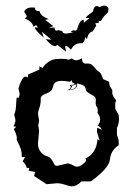

<svg xmlns="http://www.w3.org/2000/svg" viewBox="-20 -655 484 674"><path d="M231.9 -1Q226.6 -1 221.2 -2.7Q215.8 -4.4 209.5 -6.3Q203.1 -8.3 195.8 -10Q188.5 -11.7 179.2 -11.7L143.6 -8.3L99.6 -37.1L103.5 -51.3L80.6 -55.7L82.5 -62.5Q82.5 -65.9 79.1 -65.9L74.2 -64.9Q71.3 -77.6 59.6 -88.9L67.9 -103L56.6 -104Q56.6 -120.1 53.7 -129.9Q49.3 -143.6 41.5 -157.7Q38.6 -162.6 38.6 -167L39.1 -170.9Q39.1 -181.2 28.3 -202.1L37.1 -210L27.3 -211.4Q34.2 -224.1 34.2 -233.9L29.8 -252.9Q29.8 -254.4 30.8 -255.6Q31.7 -256.8 32.7 -260.3Q33.7 -263.7 34.9 -270.3Q36.1 -276.9 36.6 -289.6Q37.6 -314 40 -314L43.9 -310.1Q44.9 -310.1 46.9 -314.9Q48.8 -319.8 48.8 -326.7L44.9 -344.2Q47.9 -357.9 55.2 -372.1Q62.5 -386.2 70.3 -386.2Q74.2 -386.2 78.1 -382.3V-393.1L118.2 -410.6V-422.4L128.9 -416.5Q148.4 -443.4 173.8 -447.3L193.4 -448.7Q211.4 -448.7 220.2 -445.3L232.9 -449.7Q239.3 -443.4 248 -443.4Q256.3 -443.4 267.6 -450.7Q267.6 -431.6 281.7 -431.6L286.6 -432.1Q294.9 -432.1 300.3 -429.2Q307.1 -424.8 316.9 -412.6Q320.3 -407.7 325.2 -404.8Q335 -400.4 341.8 -377.4L363.3 -367.7Q363.3 -354.5 368.9 -347.4Q374.5 -340.3 374.5 -335L374 -330.1Q374 -319.3 387.7 -302.7L384.3 -291.5L384.8 -272L396.5 -252.4L397.9 -238.8Q397.9 -222.2 390.6 -205.6V-180.2Q397 -168 397 -152.8L396.5 -145Q369.1 -127.4 366.2 -96.2Q363.3 -64.9 298.8 -18.1H265.6Q250 -1 231.9 -1ZM250 -69.8Q259.8 -69.8 271.2 -78.9Q282.7 -87.9 282.7 -93.3Q282.7 -96.2 279.3 -98.1Q318.8 -116.7 322.3 -166.5L329.6 -161.6L320.3 -192.9L321.3 -206.5L337.4 -199.7Q333 -210.4 322.3 -213.4Q331.5 -224.1 331.5 -235.8Q331.5 -247.6 322.3 -258.3L323.2 -267.1Q323.2 -275.4 319.6 -280.3Q315.9 -285.2 315.9 -294.9L316.4 -304.7Q316.4 -312 311.3 -316.2Q306.2 -320.3 299.6 -323.7Q293 -327.1 287.4 -331.3Q281.7 -335.4 280.8 -343.3Q278.8 -357.9 250 -361.8L250.5 -357.4Q250.5 -338.4 216.8 -338.4Q228.5 -344.2 228.5 -349.6Q228.5 -353 224.1 -356Q241.2 -357.9 242.2 -359.9Q242.2 -362.8 232.4 -366.7V-373.5L224.6 -367.7Q212.9 -371.1 196.8 -371.1Q169.9 -371.1 167 -353.5Q164.1 -339.4 156.7 -334.2Q149.4 -329.1 141.8 -326.4Q134.3 -323.7 128.4 -319.8Q122.6 -315.9 122.6 -304.7L123 -304.2Q123 -290 118.2 -276.1Q113.3 -262.2 113.3 -255.9L117.2 -231.9L114.3 -215.3L117.2 -194.8L113.3 -151.4Q113.3 -123 139.2 -108.4Q150.9 -106 156.5 -100.1Q162.1 -94.2 165.3 -88.1Q168.5 -82 171.1 -77.4Q173.8 -72.8 180.7 -72.8L216.8 -81.1Q225.1 -81.1 234.9 -75.4Q244.6 -69.8 250 -69.8ZM232.9 -341.3Q248 -344.2 248 -359.9Q240.7 -355 229 -354.5L232.9 -352.1Q230.5 -344.7 223.1 -340.3ZM181.2 -497.6Q177.2 -493.2 172.9 -493.2Q161.1 -493.2 140.6 -517.6L160.6 -515.6L127 -543.5L133.8 -522.5Q102.5 -550.3 102.5 -557.1Q102.5 -559.1 105.5 -559.1L112.8 -557.6Q109.9 -565.9 106 -565.9Q102.1 -565.9 97.7 -560.5Q94.2 -578.6 67.4 -590.3L74.7 -597.7L64.9 -613.8Q70.8 -628.9 92.3 -628.9L104 -627.9L103 -624Q103 -616.2 119.1 -615.7Q120.6 -599.6 150.9 -587.9L138.7 -585L167 -563.5L151.9 -556.6L170.9 -558.6Q172.4 -547.4 178.7 -547.4L185.1 -549.3L198.7 -545.4Q199.7 -537.1 212.9 -537.1L236.8 -541L228 -543L236.3 -548.8L243.2 -547.4Q248.5 -547.4 250.5 -552.5Q252.4 -557.6 254.6 -564.2Q256.8 -570.8 260.7 -577.1Q264.6 -583.5 273.9 -585.9V-574.7L294.4 -591.8H281.2Q281.2 -596.7 306.2 -614.3Q309.6 -633.8 319.3 -633.8Q323.7 -633.8 329.1 -629.9Q338.9 -635.3 346.2 -635.3Q355.5 -635.3 360.8 -626.5L359.4 -611.8Q343.8 -599.1 334.5 -581.5H326.7L326.2 -574.2L314.5 -573.7L317.9 -564.5L305.2 -544.9Q289.1 -540.5 285.6 -518.1L278.3 -524.9V-522Q278.3 -512.2 269.5 -503.4H264.6Q240.7 -503.4 229 -480.5Q216.8 -494.1 211.9 -494.1Q209 -494.1 209 -489.3L211.9 -473.6Z"/></svg>

Font: Truetypewriter PolyglOTT
Style: Regular
Weight: 400
Designer: Sergey Beatoff a.k.a. Sam_T
Version: Version 3.76